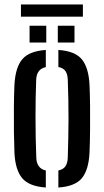

<svg xmlns="http://www.w3.org/2000/svg" viewBox="-20 -830 464 857"><path d="M44.5 -147.5Q43 -184.5 42.2 -239.5Q41.5 -294.5 42 -351.8Q42.5 -409 44.5 -452.5Q49 -530.5 80 -566.2Q111 -602 184.5 -607V-530.5Q143 -521.5 141.5 -473.5Q138.5 -398.5 138.5 -307Q138.5 -215.5 142 -126.5Q143.5 -78 184.5 -69V7Q110.5 2 79.5 -34.2Q48.5 -70.5 44.5 -147.5ZM240.5 7V-69Q263 -74 272.2 -88Q281.5 -102 282.5 -125.5Q285.5 -215.5 285.8 -299.8Q286 -384 282.5 -475Q281.5 -499.5 272 -513Q262.5 -526.5 240.5 -531V-607Q315 -602 345.2 -565.2Q375.5 -528.5 379.5 -452.5Q381.5 -412 382 -357.5Q382.5 -303 382 -247.2Q381.5 -191.5 379.5 -147.5Q375.5 -70.5 345 -34.2Q314.5 2 240.5 7ZM238 -640V-715H312.5V-640ZM112 -640V-715H186.5V-640ZM73.5 -810H350V-755.5H73.5Z"/></svg>

Font: Big Shoulders Stencil Text SemiBold
Style: Regular
Weight: 600
Designer: Patric King
Foundry: XO Type Co
Version: Version 1.000